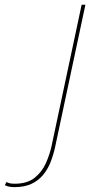

<svg xmlns="http://www.w3.org/2000/svg" viewBox="-158 -550 433 788"><path d="M-99 218Q-114.5 218 -124.2 215.2Q-134 212.5 -138 210L-131.5 197Q-126 200 -118.8 202Q-111.5 204 -97.5 204Q-46.5 204 -16 179.8Q14.5 155.5 30.5 119.2Q46.5 83 54 47.5L177 -530.5H192.5L68.5 52Q61.5 84.5 50 114.2Q38.5 144 19.2 167.5Q0 191 -28.8 204.5Q-57.5 218 -99 218Z"/></svg>

Font: Epilogue Thin
Style: Italic
Weight: 250
Italic angle: -12°
Designer: Tyler Finck
Foundry: Etcetera Type Co
Version: Version 2.112